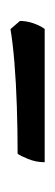

<svg xmlns="http://www.w3.org/2000/svg" viewBox="114 -492 107 376"><g transform="rotate(-90 168.0 -303.5)"><path d="M38.8 -270Q38.8 -286.8 45.2 -302.5Q51.5 -318.2 55.5 -323Q101 -323 147.7 -324.5Q194.4 -326 234.5 -329.3Q274.6 -332.7 299.5 -337L315.5 -318.4Q315.5 -305.1 310.7 -291.5Q305.8 -278 299.8 -270Z"/></g></svg>

Font: Texturina Medium
Style: Italic
Weight: 500
Italic angle: -11°
Designer: Guillermo Torres Carreño
Foundry: Omnibus-Type
Version: Version 1.002